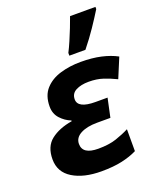

<svg xmlns="http://www.w3.org/2000/svg" viewBox="-148 -887 818 988"><g transform="rotate(-20 261.5 -393.0)"><path d="M236 10Q139 10 79 -27Q19 -64 19 -134Q19 -204 63 -238.5Q107 -273 179 -285V-289Q146 -302 122 -328.5Q98 -355 98 -394Q98 -454 130 -489.5Q162 -525 214 -540.5Q266 -556 326 -556Q389 -556 437.5 -545Q486 -534 523 -514L478 -406Q443 -423 408.5 -434.5Q374 -446 330 -446Q288 -446 260 -431.5Q232 -417 232 -385Q232 -336 328 -336H394L372 -233H300Q243 -233 208.5 -214.5Q174 -196 174 -162Q174 -105 260 -105Q318 -105 358.5 -118.5Q399 -132 432 -149V-29Q396 -11 348.5 -0.5Q301 10 236 10ZM283 -606V-621Q295 -644 308.5 -675.5Q322 -707 334.5 -738.5Q347 -770 356 -796H495V-784Q471 -745 440 -699Q409 -653 371 -606Z"/></g></svg>

Font: BC Sans
Style: Bold Italic
Weight: 700
Italic angle: -12°
Designer: Monotype Design Team
Province of B.C.
Foundry: Monotype Imaging Inc.
Version: Version 2.000;GOOG;noto-source:20170915:90ef993387c0